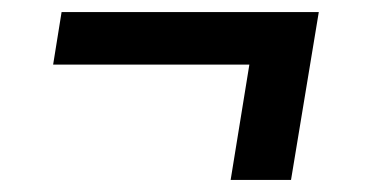

<svg xmlns="http://www.w3.org/2000/svg" viewBox="-20 -404 616 318"><path d="M362 -106H462L508 -384H82L68 -297H393Z"/></svg>

Font: Iosevka Sparkle Medium
Style: Italic
Weight: 500
Italic angle: -9°
Designer: Belleve Invis
Foundry: Belleve Invis
Version: Version 4.5.0; ttfautohint (v1.8.3)